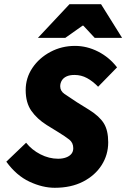

<svg xmlns="http://www.w3.org/2000/svg" viewBox="-20 -880 600 912"><path d="M240 12Q182 12 120 -17Q58 -46 10 -112L104 -202Q131 -168 172 -147Q213 -126 256 -126Q277 -126 293.5 -132Q310 -138 319 -149Q328 -160 328 -176Q328 -202 309 -217Q290 -232 254 -254L202 -286Q156 -315 129 -353.5Q102 -392 102 -452Q102 -510 134 -557.5Q166 -605 219.5 -633.5Q273 -662 336 -662Q393 -662 446 -635Q499 -608 536 -560L446 -468Q421 -494 393.5 -509Q366 -524 334 -524Q311 -524 296 -517Q281 -510 273.5 -497.5Q266 -485 266 -470Q266 -448 286 -434Q306 -420 346 -394L404 -358Q452 -328 473 -294.5Q494 -261 494 -204Q494 -145 463 -96Q432 -47 375 -17.5Q318 12 240 12ZM160 -700 310 -860H460L560 -700H430L376 -758H372L290 -700Z"/></svg>

Font: Source Sans 3 ExtraLight Black
Style: Italic
Weight: 900
Italic angle: -11°
Version: Version 3.052;hotconv 1.1.0;makeotfexe 2.6.0